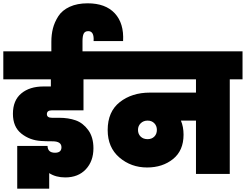

<svg xmlns="http://www.w3.org/2000/svg" viewBox="-32 -1050 1484 1159"><path d="M265 -5V89H72V-169H255Q256 -128 300 -128Q339 -128 339 -161Q339 -197 285 -197Q244 -197 216 -199Q148 -203 97 -243.5Q46 -284 46 -363Q46 -444 96.5 -486Q147 -528 230 -528H275V-571H-12V-740H278V-798Q278 -841 287.5 -878.5Q297 -916 320 -952Q343 -988 388.5 -1009Q434 -1030 497 -1030Q605 -1030 661 -969.5Q717 -909 711 -802H533Q537 -862 501 -862Q481 -862 473.5 -847.5Q466 -833 466 -801V-740H589V-571H472V-384H281Q251 -384 251 -361Q251 -339 282 -339H325Q381 -339 425 -323.5Q469 -308 500.5 -265Q532 -222 532 -155Q532 -77 486 -28Q440 21 362 21Q305 21 265 -5Z M859 -210Q884 -210 899.5 -225.5Q915 -241 915 -266Q915 -290 899.5 -306Q884 -322 859 -322Q834 -322 817.5 -306Q801 -290 801 -266Q801 -241 817 -225.5Q833 -210 859 -210ZM566 -571V-740H1432V-571H1355V0H1151V-322H1060Q1076 -285 1076 -237Q1076 -141 1012.5 -90Q949 -39 856 -39Q759 -39 688.5 -99.5Q618 -160 618 -265Q618 -376 691 -433.5Q764 -491 873 -491H1151V-571Z"/></svg>

Font: Poppins Black
Style: Regular
Weight: 900
Designer: Ninad Kale (Devanagari), Jonny Pinhorn (Latin)
Foundry: Indian Type Foundry
Version: Version 3.200;PS 1.000;hotconv 16.6.54;makeotf.lib2.5.65590